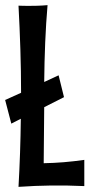

<svg xmlns="http://www.w3.org/2000/svg" viewBox="-24 -723 354 747"><path d="M204 -430 148 -404C149 -508 153 -611 161 -703C107 -698 48 -701 48 -701C54 -588 58 -475 58 -362L-4 -334L20 -242L57 -261C56 -173 53 -84 48 4C136 -2 214 -3 304 1V-101C248 -93 199 -89 146 -88L148 -306L225 -345Z"/></svg>

Font: Mouse Memoirs
Style: Regular
Weight: 400
Designer: Astigmatic (AOETI)
Foundry: Astigmatic (AOETI)
Version: Version 1.000